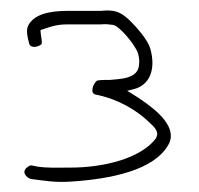

<svg xmlns="http://www.w3.org/2000/svg" viewBox="-20 -665 384 370"><path d="M33 -343C20 -334 31 -322 40 -320C65 -317 85 -313 116 -315C194 -320 278 -337 305 -387C317 -409 301 -431 287 -445C274 -458 253 -473 235 -484L225 -490L237 -493C267 -500 281 -529 270 -570C267 -581 258 -595 243 -612C220 -637 208 -648 175 -644H109C72 -644 44 -636 34 -615C30 -606 33 -593 36 -582C38 -571 54 -574 60 -580C62 -585 58 -598 58 -607C73 -612 87 -618 109 -618H175C182 -619 191 -618 198 -617C212 -614 242 -576 246 -562C248 -554 249 -548 248 -541C247 -512 209 -513 192 -511H191C182 -511 174 -511 169 -510H168C166 -510 158 -501 158 -491C158 -487 159 -485 163 -483C205 -475 243 -454 270 -427C274 -423 288 -412 281 -400V-399C252 -360 181 -342 115 -342C89 -342 72 -341 52 -344L42 -346C39 -347 37 -346 33 -343Z"/></svg>

Font: Stray Cat
Style: LtCn
Weight: 300
Version: Version 1.0